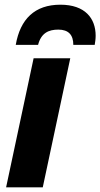

<svg xmlns="http://www.w3.org/2000/svg" viewBox="-20 -797 427 817"><path d="M47 -606H142C155 -656 186 -671 228 -671C272 -671 292 -648 292 -606H383C385 -618 387 -631 387 -645C387 -719 342 -777 237 -777C128 -777 66 -716 47 -606ZM6 0H162L279 -549H123Z"/></svg>

Font: Noto Sans SemiCondensed ExtraBold
Style: Italic
Weight: 800
Width: 4
Italic angle: -12°
Designer: Monotype Design Team
Foundry: Monotype Imaging Inc.
Version: Version 2.013